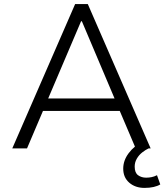

<svg xmlns="http://www.w3.org/2000/svg" viewBox="-20 -725 803 938"><path d="M40 0 347 -705H409L716 0H643L557 -202L594 -183H162L198 -202L112 0ZM376 -621 209 -229 185 -244H571L546 -229L380 -621ZM686 193Q641 193 611.5 167.5Q582 142 582 99Q582 59 608.5 23.5Q635 -12 678 -34L706 0Q691 7 675 19.5Q659 32 648.5 50Q638 68 638 89Q638 119 654.5 131Q671 143 694 143Q707 143 720 140.5Q733 138 747 131L763 176Q750 184 730.5 188.5Q711 193 686 193Z"/></svg>

Font: Nunito Sans 8pt Light
Style: Regular
Weight: 300
Version: Version 3.101;gftools[0.9.27]